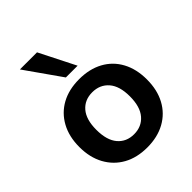

<svg xmlns="http://www.w3.org/2000/svg" viewBox="-214 -883 1016 1016"><g transform="rotate(-45 294.0 -374.5)"><path d="M294 10Q217 10 160.5 -21.5Q104 -53 72.5 -110.5Q41 -168 41 -246Q41 -324 72.5 -381.5Q104 -439 160.5 -470Q217 -501 294 -501Q371 -501 428 -470Q485 -439 516 -381.5Q547 -324 547 -246Q547 -168 516 -110.5Q485 -53 428 -21.5Q371 10 294 10ZM294 -89Q351 -89 385.5 -129Q420 -169 420 -247Q420 -324 385.5 -363.5Q351 -403 294 -403Q237 -403 203 -363.5Q169 -324 169 -247Q169 -169 203 -129Q237 -89 294 -89ZM251 -557 109 -759H237L339 -557Z"/></g></svg>

Font: Nunito Sans 12pt ExtraLight 11pt
Style: Bold
Weight: 700
Version: Version 3.101;gftools[0.9.27]